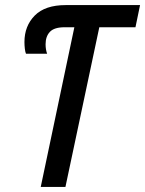

<svg xmlns="http://www.w3.org/2000/svg" viewBox="-20 -734 570 754"><path d="M140 0 272 -627H234Q193 -627 176 -609Q159 -591 159 -560Q159 -540 165 -523H82Q79 -530 77.5 -543Q76 -556 76 -569Q76 -632 116.5 -673Q157 -714 238 -714H530L512 -627H370L237 0Z"/></svg>

Font: Noto Sans Condensed Medium
Style: Italic
Weight: 500
Width: 3
Italic angle: -12°
Designer: Monotype Design Team
Foundry: Monotype Imaging Inc.
Version: Version 2.013; ttfautohint (v1.8.4.7-5d5b)